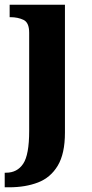

<svg xmlns="http://www.w3.org/2000/svg" viewBox="-24 -556 389 816"><path d="M-4 240V178H2Q49 178 74.5 140Q100 102 100 0V-417Q100 -460 76 -471.5Q52 -483 20 -483H17V-536H252V8Q252 97 221.5 148Q191 199 137.5 219.5Q84 240 15 240Z"/></svg>

Font: Noto Serif Tamil
Style: Bold Italic
Weight: 700
Italic angle: -12°
Designer: Indian Type Foundry, Tom Grace, and the Monotype Design Team
Foundry: Monotype Imaging Inc.
Version: Version 2.003; ttfautohint (v1.8.4.7-5d5b)